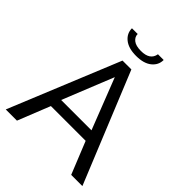

<svg xmlns="http://www.w3.org/2000/svg" viewBox="-243 -1026 1164 1164"><g transform="rotate(45 338.5 -444.5)"><path d="M203 -889H252Q252 -864 273.5 -847Q295 -830 339 -830Q416 -830 426 -889H475Q475 -845 439.5 -816.5Q404 -788 339 -788Q274 -788 238.5 -816.5Q203 -845 203 -889ZM301 -710H377L667 0H571L487 -208H189L106 0H10ZM467 -278 339 -606 207 -278Z"/></g></svg>

Font: Raleway-v4020 Medium
Style: Regular
Weight: 500
Designer: Matt McInerney, Pablo Impallari, Rodrigo Fuenzalida
Foundry: Matt McInerney, Pablo Impallari, Rodrigo Fuenzalida
Version: Version 4.020;PS 004.020;hotconv 1.0.88;makeotf.lib2.5.64775